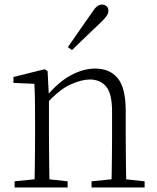

<svg xmlns="http://www.w3.org/2000/svg" viewBox="-20 -823 691 843"><path d="M44 0V-27L154 -38H174L277 -27V0ZM131 0Q132 -24 132.5 -64.5Q133 -105 133.5 -149Q134 -193 134 -226V-281Q134 -333 133.5 -375.5Q133 -418 131 -455L39 -459V-485L176 -519L189 -511L195 -393V-392V-226Q195 -193 195.5 -149Q196 -105 196.5 -64.5Q197 -24 198 0ZM382 0V-27L491 -38H512L615 -27V0ZM469 0Q470 -24 470.5 -64Q471 -104 471.5 -148Q472 -192 472 -226V-334Q472 -412 446 -443Q420 -474 374 -474Q339 -474 290.5 -452.5Q242 -431 184 -368L174 -398H182Q236 -463 291 -492.5Q346 -522 398 -522Q462 -522 497 -479.5Q532 -437 532 -335V-226Q532 -192 532.5 -148Q533 -104 533.5 -64Q534 -24 535 0ZM278 -616Q305 -655 331 -692.5Q357 -730 381 -764Q395 -786 405.5 -794.5Q416 -803 428 -803Q439 -803 447.5 -796Q456 -789 456 -775Q456 -765 448 -753Q440 -741 420 -722Q392 -696 360.5 -665.5Q329 -635 296 -603Z"/></svg>

Font: Noto Serif SC
Style: Regular
Weight: 200
Designer: Ryoko NISHIZUKA 西塚涼子 (kana & ideographs); Frank Grießhammer (Latin, Greek & Cyrillic); Wenlong ZHANG 张文龙 (bopomofo); San
Foundry: Adobe
Version: Version 2.001;hotconv 1.1.0;makeotfexe 2.6.0